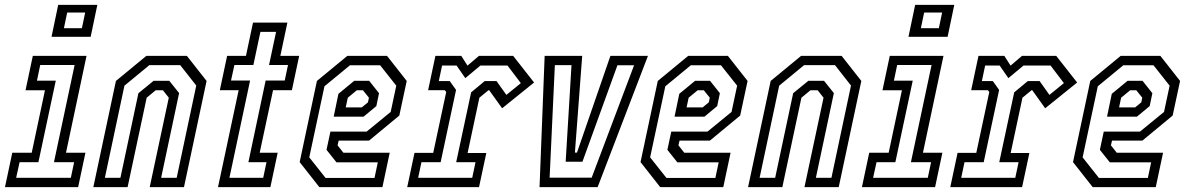

<svg xmlns="http://www.w3.org/2000/svg" viewBox="-30 -770 4887 790"><path d="M182 -618.5 209.5 -750H370.5L343 -618.5ZM233 -654H307L320.5 -718.5H246.5ZM-9.5 0 20.5 -141.5H100.5L155 -398.5H75L105 -540H326L241.5 -141.5H321.5L291.5 0ZM36.5 -38.5H261.5L275 -102.5H192L277 -502.5H135.5L122 -438H199.5L128 -102.5H50.5Z M354 0 447 -437 572 -540H739L820 -437L727 0H586L664.5 -368L640.5 -398.5H610.5L573.5 -368L495 0ZM401.5 -38.5H465.5L539.5 -386.5L602 -437.5H666.5L707 -387L633 -38.5H697L777.5 -418L711.5 -502H584.5L482 -417.5Z M867 0 952 -399H874.5L904.5 -540H982L1011 -677H1152.5L1123.5 -540H1201L1171 -399H1093.5L1038.5 -141.5H1112.5L1082.5 0ZM914 -38.5H1053L1066.5 -102.5H992L1063 -438.5H1141.5L1155 -502.5H1077L1106 -639H1041.5L1012.5 -502.5H934.5L920.5 -438.5H999Z M1562.5 -540 1643.5 -437 1613 -294.5 1488.5 -191.5H1363.5L1359 -172L1383 -141.5H1573.5L1543.5 0H1284L1203 -103L1274 -437L1399 -540ZM1534 -501.5H1410L1305 -415L1242.5 -122.5L1309.5 -38H1511L1524.5 -102H1354.5L1313.5 -153.5L1329.5 -228.5H1478.5L1577.5 -309.5L1600.5 -417.5ZM1489 -437.5 1529.5 -386.5 1518.5 -333.5 1466 -290H1343L1362.5 -384L1427.5 -437.5ZM1463.5 -398.5H1438L1401 -368L1392.5 -328H1458.5L1484 -349L1488 -368Z M1645.5 0 1675.5 -141H1752.5L1806 -391.5L1800 -399H1731.5L1761.5 -540H1868L1893.5 -500L1940.5 -540H2081.5L2167.5 -430.5L2036 -324.5L1983 -398.5H1979.5L1942.5 -368L1894 -140.5H1971L1941 0ZM1690.5 -38.5H1913L1926.5 -102.5H1847L1908.5 -390L1964.5 -436.5H2013L2053.5 -379.5L2113 -428L2058 -500.5H1947L1884.5 -448.5L1848.5 -500.5H1789L1775.5 -436.5H1820.5L1846.5 -400L1783 -102.5H1704Z M2190 0 2211 -540H2365.5L2335.5 -142H2344L2481.5 -540H2636L2429 0ZM2231.5 -39H2404.5L2579 -501.5H2510.5L2366.5 -104.5H2297.5L2321.5 -502H2253Z M2965 -540 3046 -437 3015.5 -294.5 2891 -191.5H2766L2761.5 -172L2785.5 -141.5H2976L2946 0H2686.5L2605.5 -103L2676.5 -437L2801.5 -540ZM2936.5 -501.5H2812.5L2707.5 -415L2645 -122.5L2712 -38H2913.5L2927 -102H2757L2716 -153.5L2732 -228.5H2881L2980 -309.5L3003 -417.5ZM2891.5 -437.5 2932 -386.5 2921 -333.5 2868.5 -290H2745.5L2765 -384L2830 -437.5ZM2866 -398.5H2840.5L2803.5 -368L2795 -328H2861L2886.5 -349L2890.5 -368Z M3048 0 3141 -437 3266 -540H3433L3514 -437L3421 0H3280L3358.5 -368L3334.5 -398.5H3304.5L3267.5 -368L3189 0ZM3095.5 -38.5H3159.5L3233.5 -386.5L3296 -437.5H3360.5L3401 -387L3327 -38.5H3391L3471.5 -418L3405.5 -502H3278.5L3176 -417.5Z M3708 -618.5 3735.5 -750H3896.5L3869 -618.5ZM3759 -654H3833L3846.5 -718.5H3772.5ZM3516.5 0 3546.5 -141.5H3626.5L3681 -398.5H3601L3631 -540H3852L3767.5 -141.5H3847.5L3817.5 0ZM3562.5 -38.5H3787.5L3801 -102.5H3718L3803 -502.5H3661.5L3648 -438H3725.5L3654 -102.5H3576.5Z M3880 0 3910 -141H3987L4040.5 -391.5L4034.5 -399H3966L3996 -540H4102.5L4128 -500L4175 -540H4316L4402 -430.5L4270.5 -324.5L4217.5 -398.5H4214L4177 -368L4128.5 -140.5H4205.5L4175.5 0ZM3925 -38.5H4147.5L4161 -102.5H4081.5L4143 -390L4199 -436.5H4247.5L4288 -379.5L4347.5 -428L4292.5 -500.5H4181.5L4119 -448.5L4083 -500.5H4023.5L4010 -436.5H4055L4081 -400L4017.5 -102.5H3938.5Z M4744.5 -540 4825.5 -437 4795 -294.5 4670.5 -191.5H4545.5L4541 -172L4565 -141.5H4755.5L4725.5 0H4466L4385 -103L4456 -437L4581 -540ZM4716 -501.5H4592L4487 -415L4424.5 -122.5L4491.5 -38H4693L4706.5 -102H4536.5L4495.5 -153.5L4511.5 -228.5H4660.5L4759.5 -309.5L4782.5 -417.5ZM4671 -437.5 4711.5 -386.5 4700.5 -333.5 4648 -290H4525L4544.5 -384L4609.5 -437.5ZM4645.5 -398.5H4620L4583 -368L4574.5 -328H4640.5L4666 -349L4670 -368Z"/></svg>

Font: Tourney Condensed Regular
Style: Italic
Weight: 400
Width: 3
Italic angle: -12°
Designer: Tyler Finck
Foundry: Etcetera Type Co
Version: Version 1.010; ttfautohint (v1.8.3)